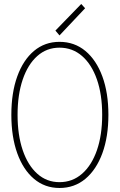

<svg xmlns="http://www.w3.org/2000/svg" viewBox="-20 -938 602 966"><path d="M279.3 7.8Q205.6 7.8 151.1 -38.1Q96.7 -84 66.9 -166.7Q37.1 -249.5 37.1 -360.4Q37.1 -471.2 66.9 -553.7Q96.7 -636.2 151.1 -681.9Q205.6 -727.5 279.3 -727.5Q354.5 -727.5 409.7 -681.6Q464.8 -635.7 495.1 -553.2Q525.4 -470.7 525.4 -360.4Q525.4 -250 495.1 -167.2Q464.8 -84.5 409.7 -38.3Q354.5 7.8 279.3 7.8ZM279.3 -21.5Q344.7 -21.5 393.1 -64Q441.4 -106.4 467.8 -182.6Q494.1 -258.8 494.1 -360.4Q494.1 -461.9 467.8 -537.8Q441.4 -613.8 393.1 -656Q344.7 -698.2 279.3 -698.2Q214.8 -698.2 167.5 -656Q120.1 -613.8 94.2 -537.6Q68.4 -461.4 68.4 -360.4Q68.4 -258.8 94.2 -182.6Q120.1 -106.4 167.5 -64Q214.8 -21.5 279.3 -21.5ZM279.3 -759.8 258.8 -784.2 388.7 -918 408.2 -896.5Z"/></svg>

Font: Reddit Mono ExtraLight
Style: Regular
Weight: 250
Monospace: yes
Designer: Stephen Hutchings
Foundry: Reddit
Version: Version 1.014